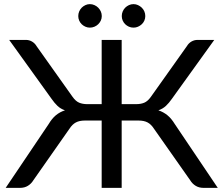

<svg xmlns="http://www.w3.org/2000/svg" viewBox="-20 -911 1084 931"><path d="M7.5 0ZM105.5 -717.5Q121.5 -717.5 135.2 -709.5Q149 -701.5 157.5 -687L331.5 -442Q347 -420 364 -413Q381 -406 403 -406H473V-717.5H570V-406H640.5Q662.5 -406 679.5 -413Q696.5 -420 712 -442L886 -687Q894.5 -701.5 908.2 -709.5Q922 -717.5 938 -717.5H1019L814 -432.5Q799.5 -411.5 784.5 -397.5Q769.5 -383.5 748 -376Q772.5 -368 791.8 -352.2Q811 -336.5 827.5 -309.5L1036 0H967.5Q945 0 928.8 -10Q912.5 -20 902.5 -36.5L726.5 -287Q713 -308 695.8 -317.2Q678.5 -326.5 652 -326.5H570V0H473V-326.5H391.5Q365 -326.5 347.8 -317.2Q330.5 -308 317 -287L141.5 -36.5Q131.5 -20 115.2 -10Q99 0 76.5 0H7.5L216 -309.5Q232 -336.5 251 -352.2Q270 -368 295 -376Q273.5 -383.5 258.8 -397.5Q244 -411.5 229.5 -432.5L24.5 -717.5ZM473.5 -833Q473.5 -821.5 468.8 -811.2Q464 -801 456.2 -793.5Q448.5 -786 438 -781.5Q427.5 -777 415.5 -777Q404.5 -777 394.2 -781.5Q384 -786 376.2 -793.5Q368.5 -801 364 -811.2Q359.5 -821.5 359.5 -833Q359.5 -845 364 -855.5Q368.5 -866 376.2 -873.8Q384 -881.5 394.2 -886.2Q404.5 -891 415.5 -891Q427.5 -891 438 -886.2Q448.5 -881.5 456.2 -873.8Q464 -866 468.8 -855.5Q473.5 -845 473.5 -833ZM684.5 -833Q684.5 -821.5 680 -811.2Q675.5 -801 667.5 -793.5Q659.5 -786 649.2 -781.5Q639 -777 627.5 -777Q615.5 -777 605.2 -781.5Q595 -786 587.2 -793.5Q579.5 -801 575 -811.2Q570.5 -821.5 570.5 -833Q570.5 -845 575 -855.5Q579.5 -866 587.2 -873.8Q595 -881.5 605.2 -886.2Q615.5 -891 627.5 -891Q639 -891 649.2 -886.2Q659.5 -881.5 667.5 -873.8Q675.5 -866 680 -855.5Q684.5 -845 684.5 -833Z"/></svg>

Font: Lato Medium
Style: Regular
Weight: 500
Designer: Lukasz Dziedzic
Foundry: tyPoland Lukasz Dziedzic
Version: Version 2.006; 2014-01-15